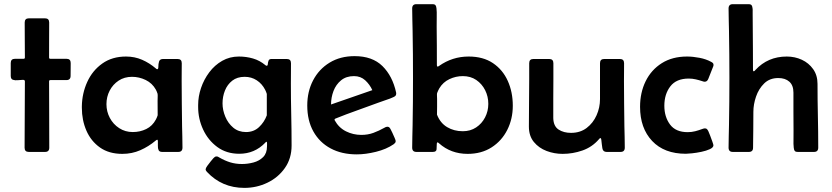

<svg xmlns="http://www.w3.org/2000/svg" viewBox="-20 -724 3966 915"><path d="M98.6 -449.7Q98.6 -491.7 98.1 -533.4Q97.7 -575.2 97.7 -616.7Q97.7 -636.7 117.7 -636.7H194.3Q214.4 -636.7 214.4 -616.7Q214.4 -575.2 214.1 -533.4Q213.9 -491.7 213.9 -449.7Q213.9 -443.8 220.2 -443.8H296.9Q316.9 -443.8 316.9 -423.8Q316.9 -408.7 316.7 -393.3Q316.4 -377.9 316.4 -362.3Q316.4 -342.3 296.4 -342.3H220.2Q213.9 -342.3 213.9 -336.4Q213.9 -257.3 214.4 -178.2Q214.8 -99.1 214.8 -20Q214.8 0 194.8 0H117.2Q97.2 0 97.2 -20Q97.2 -99.1 97.9 -178.2Q98.6 -257.3 98.6 -336.4Q98.6 -343.8 88.4 -343.5Q78.1 -343.3 64.9 -341.8Q51.8 -340.3 41.5 -343.8Q31.2 -347.2 31.2 -362.3V-423.8Q31.2 -443.8 51.3 -443.8H92.3Q98.6 -443.8 98.6 -449.7Z M563 9.3Q499.5 9.3 456.5 -21Q413.6 -51.3 391.8 -101.3Q370.1 -151.4 370.1 -210V-217.8Q371.1 -279.3 395.8 -333.5Q420.4 -387.7 467.3 -421.1Q514.2 -454.6 580.6 -454.6Q621.6 -454.6 657 -439.2Q692.4 -423.8 723.1 -397.5Q726.6 -394 729 -394Q734.9 -394 734.6 -406.2Q734.4 -418.5 738 -430.7Q741.7 -442.9 757.3 -442.9H826.2Q846.2 -442.9 846.2 -422.9Q846.2 -401.9 845.9 -380.9Q845.7 -359.9 845.7 -338.9Q845.7 -285.2 846.4 -231Q847.2 -176.8 847.7 -123Q848.1 -97.7 848.9 -72Q849.6 -46.4 849.6 -20.5Q849.6 0 829.6 0H752.9Q739.7 0 735.8 -8.5Q731.9 -17.1 732.4 -28.8Q732.9 -40.5 732.4 -49.8Q732.4 -51.3 731.9 -54.7Q731.4 -58.1 729 -58.1Q727.1 -58.1 725.3 -56.6Q723.6 -55.2 722.2 -54.2Q688 -25.4 648.4 -8.1Q608.9 9.3 563 9.3ZM612.8 -94.7Q647.5 -94.7 677 -109.1Q706.5 -123.5 723.1 -154.8Q724.1 -156.7 727.8 -164.8Q731.4 -172.9 731.4 -174.8Q731.4 -191.9 731.2 -209Q731 -226.1 731 -242.7Q731 -250.5 731.4 -260Q731.9 -269.5 731 -276.9Q730.5 -280.3 727.3 -287.1Q724.1 -293.9 722.7 -296.9Q705.6 -327.6 674.3 -342.8Q643.1 -357.9 608.9 -357.9Q572.8 -357.9 545.4 -339.8Q518.1 -321.8 502.7 -292.2Q487.3 -262.7 487.3 -227.5Q487.3 -192.4 503.4 -162.1Q519.5 -131.8 548.1 -113.3Q576.7 -94.7 612.8 -94.7Z M1144.5 171.4Q1037.6 171.4 966.3 95.2Q963.9 92.3 961.9 89.4Q960 86.4 960 82.5Q960 77.6 967.5 66.9Q975.1 56.2 984.1 45.2Q993.2 34.2 996.6 30.3Q1000 26.9 1003.4 24.2Q1006.8 21.5 1011.7 21.5Q1015.6 21.5 1018.8 22.9Q1022 24.4 1024.9 26.4Q1050.8 41.5 1076.9 49.6Q1103 57.6 1133.3 57.6Q1160.6 57.6 1188 50.3Q1215.3 43 1233.9 24.7Q1252.4 6.3 1252.4 -26.4Q1252.4 -28.8 1252.7 -38.6Q1252.9 -48.3 1250 -48.3Q1248 -48.3 1246.3 -46.4Q1244.6 -44.4 1243.7 -43.5Q1193.4 8.8 1120.1 8.8Q1059.6 8.8 1015.6 -23.4Q971.7 -55.7 948 -106.7Q924.3 -157.7 924.3 -213.9V-223.6Q924.3 -264.2 938 -304.7Q951.7 -345.2 977.3 -379.4Q1002.9 -413.6 1038.8 -434.1Q1074.7 -454.6 1118.7 -454.6Q1153.3 -454.6 1185.5 -445.3Q1217.8 -436 1244.6 -413.6Q1247.6 -410.6 1251 -410.6Q1255.9 -410.6 1256.3 -418.7Q1256.8 -426.8 1259.8 -434.8Q1262.7 -442.9 1273.9 -442.9H1346.7Q1366.7 -442.9 1366.7 -422.9Q1366.7 -398.9 1366.5 -374.5Q1366.2 -350.1 1366.2 -325.7Q1366.2 -252 1367.9 -178.2Q1369.6 -104.5 1369.6 -30.3Q1369.6 31.2 1337.6 76.7Q1305.7 122.1 1254.4 146.7Q1203.1 171.4 1144.5 171.4ZM1152.3 -94.7Q1189.5 -94.7 1214.4 -118.2Q1239.3 -141.6 1251.5 -174.3V-276.4Q1251.5 -278.3 1248 -286.4Q1244.6 -294.4 1243.7 -295.9Q1229 -324.7 1203.6 -341.3Q1178.2 -357.9 1146 -357.9Q1110.4 -357.9 1086.9 -339.6Q1063.5 -321.3 1052 -292.5Q1040.5 -263.7 1040.5 -231.4Q1040.5 -199.7 1053.7 -168Q1066.9 -136.2 1091.8 -115.5Q1116.7 -94.7 1152.3 -94.7Z M1680.2 11.7Q1608.9 11.7 1555.9 -16.6Q1502.9 -44.9 1473.6 -97.2Q1444.3 -149.4 1444.3 -221.2Q1444.3 -288.1 1472.2 -341.3Q1500 -394.5 1550.8 -425.5Q1601.6 -456.5 1669.9 -456.5Q1754.4 -456.5 1802.5 -409.2Q1850.6 -361.8 1867.7 -283.2Q1868.2 -281.7 1868.2 -278.3Q1868.2 -271 1864.5 -267.3Q1860.8 -263.7 1855 -261.2Q1838.4 -253.4 1819.8 -247.6Q1801.3 -241.7 1783.7 -234.9Q1732.4 -215.8 1680.7 -197.5Q1628.9 -179.2 1578.1 -158.7Q1574.2 -156.7 1574.2 -153.8Q1574.2 -152.3 1575.2 -150.4Q1594.7 -115.2 1628.9 -98.1Q1663.1 -81.1 1702.1 -81.1Q1732.9 -81.1 1759.5 -90.8Q1786.1 -100.6 1812 -115.2Q1815.4 -117.2 1818.8 -118.7Q1822.3 -120.1 1825.7 -120.1Q1832.5 -120.1 1836.2 -116Q1839.8 -111.8 1842.3 -106.4Q1844.2 -103 1849.9 -91.1Q1855.5 -79.1 1860.6 -67.1Q1865.7 -55.2 1865.7 -51.8Q1865.7 -46.4 1862.8 -43Q1859.9 -39.6 1856 -36.6Q1821.3 -12.7 1771.7 -0.5Q1722.2 11.7 1680.2 11.7ZM1557.6 -226.1Q1606.9 -243.2 1656.2 -260.3Q1705.6 -277.3 1754.4 -294.4Q1742.2 -321.3 1720.5 -341.3Q1698.7 -361.3 1667 -361.3Q1629.9 -361.3 1605.5 -341.3Q1581.1 -321.3 1569.3 -290.3Q1557.6 -259.3 1557.6 -226.1Z M2423.8 -220.2Q2423.8 -157.2 2397.5 -105Q2371.1 -52.7 2322.8 -21.7Q2274.4 9.3 2208.5 9.3Q2128.9 9.3 2072.3 -41Q2070.8 -42 2069.1 -43.7Q2067.4 -45.4 2064.9 -45.4Q2062.5 -45.4 2062 -41.7Q2061.5 -38.1 2061.5 -36.6Q2061.5 -24.9 2060.5 -12.5Q2059.6 0 2042.5 0H1964.4Q1944.3 0 1944.3 -20.5Q1944.3 -47.4 1945.1 -74Q1945.8 -100.6 1946.3 -127.4Q1947.3 -183.6 1947.8 -239.7Q1948.2 -295.9 1948.2 -352.1Q1948.2 -408.2 1947.8 -464.4Q1947.3 -520.5 1946.3 -576.7Q1945.8 -603.5 1945.1 -630.1Q1944.3 -656.7 1944.3 -683.6Q1944.3 -704.1 1964.4 -704.1H2040Q2051.8 -704.1 2055.4 -699.2Q2059.1 -694.3 2060.1 -684.1Q2062 -668.5 2061.3 -641.6Q2060.5 -614.7 2061 -597.2Q2061.5 -551.3 2061.8 -505.9Q2062 -460.4 2062 -414.6Q2062 -412.6 2062.5 -409.7Q2063 -406.7 2065.9 -406.7Q2068.4 -406.7 2072.3 -409.7Q2135.7 -454.6 2213.4 -454.6Q2282.7 -454.6 2329.3 -423.1Q2376 -391.6 2399.9 -338.4Q2423.8 -285.2 2423.8 -220.2ZM2185.5 -98.6Q2221.7 -98.6 2249 -116.7Q2276.4 -134.8 2291.7 -164.6Q2307.1 -194.3 2307.1 -229Q2307.1 -264.2 2292 -294.2Q2276.9 -324.2 2249.8 -342.8Q2222.7 -361.3 2185.5 -361.3Q2152.3 -361.3 2121.8 -346.9Q2091.3 -332.5 2073.7 -303.2Q2071.8 -299.8 2067.9 -292Q2064 -284.2 2063 -280.3Q2062 -274.4 2062.5 -266.6Q2063 -258.8 2063 -252.4Q2063 -233.9 2063 -215.1Q2063 -196.3 2062.5 -177.7Q2078.1 -137.7 2110.8 -118.2Q2143.6 -98.6 2185.5 -98.6Z M2870.6 0Q2853.5 0 2850.6 -17.6Q2849.1 -27.3 2847.9 -37.4Q2846.7 -47.4 2845.7 -57.1Q2845.7 -58.6 2844.7 -62.3Q2843.8 -65.9 2841.3 -65.9Q2839.4 -65.9 2837.2 -63.7Q2835 -61.5 2834 -60.1Q2801.8 -22.9 2755.6 -6.8Q2709.5 9.3 2661.1 9.3Q2621.6 9.3 2584.7 -4.6Q2547.9 -18.6 2524.2 -47.4Q2500.5 -76.2 2500.5 -120.6Q2500.5 -177.2 2501.2 -234.1Q2502 -291 2502 -347.2V-422.9Q2502 -442.9 2522 -442.9H2597.2Q2617.2 -442.9 2617.2 -422.9V-346.2Q2617.2 -300.3 2616.7 -253.9Q2616.2 -207.5 2616.7 -161.1Q2617.7 -122.6 2641.8 -106.7Q2666 -90.8 2701.2 -90.8Q2745.1 -90.8 2775.9 -114.3Q2806.6 -137.7 2823 -174.6Q2839.4 -211.4 2839.4 -251.5V-422.9Q2839.4 -442.9 2859.4 -442.9H2934.1Q2954.1 -442.9 2954.1 -422.9Q2954.1 -401.9 2953.9 -380.9Q2953.6 -359.9 2953.6 -338.9Q2953.6 -285.2 2954.3 -231Q2955.1 -176.8 2955.6 -123Q2956.1 -97.7 2956.8 -72Q2957.5 -46.4 2957.5 -20.5Q2957.5 0 2937.5 0Z M3339.4 -112.3Q3346.2 -112.3 3349.9 -107.9Q3353.5 -103.5 3356 -98.1Q3357.9 -94.2 3363.8 -79.1Q3369.6 -64 3374.8 -49.3Q3379.9 -34.7 3379.9 -31.7Q3379.9 -21 3363 -13.2Q3346.2 -5.4 3322.8 -0.5Q3299.3 4.4 3278.3 6.6Q3257.3 8.8 3248.5 8.8Q3145.5 8.8 3087.9 -52.2Q3030.3 -113.3 3030.3 -214.8Q3030.3 -282.7 3056.9 -336.9Q3083.5 -391.1 3133.8 -422.9Q3184.1 -454.6 3254.4 -454.6Q3281.7 -454.6 3313.5 -448.5Q3345.2 -442.4 3369.1 -429.2Q3374 -426.8 3377.2 -423.6Q3380.4 -420.4 3380.4 -414.6Q3380.4 -409.7 3377.9 -404.8L3355.5 -348.1Q3350.1 -334.5 3338.4 -334.5Q3333.5 -334.5 3327.6 -336.9Q3311.5 -342.3 3295.4 -345.9Q3279.3 -349.6 3262.2 -349.6Q3203.1 -349.6 3174.6 -312.5Q3146 -275.4 3146 -220.2Q3146 -167 3173.1 -130.6Q3200.2 -94.2 3257.3 -94.2Q3275.9 -94.2 3293 -98.6Q3310.1 -103 3327.1 -109.4Q3330.1 -110.4 3333 -111.3Q3335.9 -112.3 3339.4 -112.3Z M3472.2 0Q3452.1 0 3452.1 -20.5Q3452.1 -47.4 3452.9 -74Q3453.6 -100.6 3454.1 -127.4Q3455.1 -183.6 3455.6 -239.7Q3456.1 -295.9 3456.1 -352.1Q3456.1 -408.2 3455.6 -464.4Q3455.1 -520.5 3454.1 -576.7Q3453.6 -603.5 3452.9 -630.1Q3452.1 -656.7 3452.1 -683.6Q3452.1 -704.1 3472.2 -704.1H3546.4Q3558.1 -704.1 3561.8 -699.2Q3565.4 -694.3 3566.4 -684.1Q3567.4 -677.7 3566.9 -670.4Q3566.4 -663.1 3566.9 -656.2L3567.4 -590.8Q3567.9 -542 3568.1 -492.9Q3568.4 -443.8 3568.4 -394.5Q3568.4 -393.6 3568.6 -388.9Q3568.8 -384.3 3571.8 -384.3Q3574.2 -384.3 3576.7 -386.7Q3579.1 -389.2 3580.1 -390.6Q3639.2 -454.6 3729.5 -454.6Q3768.1 -454.6 3801.3 -439.2Q3834.5 -423.8 3855.2 -394.5Q3876 -365.2 3876 -324.2Q3876 -248.5 3877.7 -172.4Q3879.4 -96.2 3879.4 -20.5Q3879.4 0 3859.4 0H3782.7Q3771 0 3767.3 -4.9Q3763.7 -9.8 3762.7 -20Q3760.7 -36.6 3761.5 -60.3Q3762.2 -84 3761.7 -101.6Q3761.2 -147 3761.2 -192.1Q3761.2 -237.3 3761.2 -282.7Q3761.2 -317.4 3741.7 -334.7Q3722.2 -352.1 3689 -352.1Q3647.9 -352.1 3621.8 -326.4Q3595.7 -300.8 3583 -263.7Q3570.3 -226.6 3570.3 -191.4Q3570.3 -148.4 3569.8 -105.7Q3569.3 -63 3568.8 -20Q3568.8 0 3548.8 0Z"/></svg>

Font: Belanosima
Style: Regular
Weight: 400
Designer: The DocRepair Project, Santiago Orozco
Foundry: Google
Version: Version 2.000